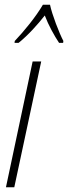

<svg xmlns="http://www.w3.org/2000/svg" viewBox="-20 -786 286 806"><path d="M42 -614 41 -606H58C100 -640 138 -683 168 -721C184 -679 208 -636 228 -606H245L246 -614C229 -646 198 -726 190 -766H160C131 -716 81 -655 42 -614ZM5 0H40L153 -528H117Z"/></svg>

Font: Noto Sans ExtraCondensed ExtraLight
Style: Italic
Weight: 200
Width: 2
Italic angle: -12°
Designer: Monotype Design Team
Foundry: Monotype Imaging Inc.
Version: Version 2.013